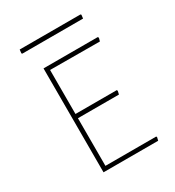

<svg xmlns="http://www.w3.org/2000/svg" viewBox="-151 -697 715 786"><g transform="rotate(-30 206.0 -303.5)"><path d="M366.2 0H107.9V-491.2H363.8L367.2 -486.8L362.8 -471.2L127.9 -472.2V-264.2H323.2L325.2 -259.8L321.8 -244.1H127.9V-19H367.2L370.1 -16.1ZM350.1 -586.9H63L60.1 -589.8L62 -606.9H349.1L352.1 -604Z"/></g></svg>

Font: Datalegreya
Style: Gradient
Weight: 400
Designer: Figs Lab
Foundry: Figs Lab
Version: Version 1.002;PS 001.002;hotconv 1.0.70;makeotf.lib2.5.58329